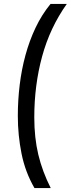

<svg xmlns="http://www.w3.org/2000/svg" viewBox="-20 -840 361 980"><path d="M71 -248Q71 -328 80.5 -406.5Q90 -485 110 -558.5Q130 -632 161.5 -698.5Q193 -765 238 -820H321Q235 -699 195 -552Q155 -405 155 -241Q155 -137 175.5 -51Q196 35 239 120H156Q109 39 90 -55.5Q71 -150 71 -248Z"/></svg>

Font: Share
Style: Italic
Weight: 400
Version: Version 1.002